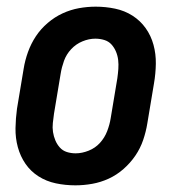

<svg xmlns="http://www.w3.org/2000/svg" viewBox="-20 -548 540 576"><path d="M206 8Q176 8 147.5 2Q119 -4 95.5 -19Q72 -34 56.5 -56.5Q41 -79 33.5 -106.5Q26 -134 26.5 -163.5Q27 -193 31 -222L51 -342Q55 -367 64 -392Q73 -417 87.5 -439Q102 -461 123 -479Q144 -497 168 -508Q192 -519 217 -523.5Q242 -528 267 -528Q297 -528 325.5 -522Q354 -516 377.5 -501Q401 -486 417 -463.5Q433 -441 440.5 -413.5Q448 -386 447.5 -356.5Q447 -327 442 -298L422 -178Q418 -153 409.5 -128Q401 -103 386 -81Q371 -59 350.5 -41Q330 -23 306 -12Q282 -1 256.5 3.5Q231 8 206 8ZM207 -88Q226 -88 246 -96Q266 -104 280 -119.5Q294 -135 301.5 -154.5Q309 -174 312 -193L332 -313Q334 -327 335 -341Q336 -355 334.5 -368Q333 -381 328 -393Q323 -405 314.5 -414.5Q306 -424 293 -428Q280 -432 266 -432Q247 -432 227.5 -424Q208 -416 193.5 -400.5Q179 -385 172 -365.5Q165 -346 162 -327L142 -207Q140 -193 138.5 -179Q137 -165 139 -152Q141 -139 146 -127Q151 -115 159.5 -105.5Q168 -96 180.5 -92Q193 -88 207 -88Z"/></svg>

Font: Iosevka Curly
Style: Bold Italic
Weight: 700
Italic angle: -9°
Monospace: yes
Designer: Belleve Invis
Foundry: Belleve Invis
Version: Version 22.1.2; ttfautohint (v1.8.4)